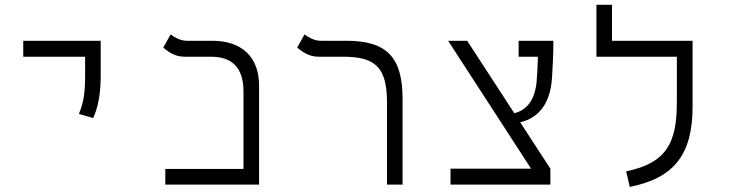

<svg xmlns="http://www.w3.org/2000/svg" viewBox="-20 -752 2970 782"><path d="M359.4 -271C377.9 -310.5 390.1 -366.2 390.1 -441.4V-585.9H74.7V-521H326.7V-441.4C326.7 -366.2 317.9 -327.6 301.3 -288.1Z M653.3 0H1035.2V-402.8C1035.2 -520 965.3 -585.9 844.2 -585.9H740.2C713.9 -585.9 689.5 -601.1 674.8 -611.8L645 -558.1C665 -541.5 690.9 -521 731.9 -521H839.4C926.3 -521 971.7 -475.1 971.7 -378.9V-64H653.3Z M1619.6 -349.6C1619.6 -517.1 1557.1 -585.9 1391.6 -585.9H1286.1C1259.3 -585.9 1234.9 -601.1 1220.2 -611.8L1190.4 -558.1C1211.4 -541.5 1236.8 -521 1277.8 -521H1378.9C1511.2 -521 1556.2 -475.1 1556.2 -334V0H1619.6Z M1814.9 0H2221.7V-64.9L2098.6 -253.9C2160.2 -268.1 2221.2 -314.5 2228.5 -438C2231 -479 2233.9 -534.2 2233.9 -585.9H2092.3V-521H2170.9C2169.9 -488.3 2168.5 -455.1 2166 -424.3C2160.2 -349.1 2128.4 -303.7 2074.7 -291L1882.8 -585.9H1805.2L2143.1 -64.9H1814.9Z M2736.8 -585.9H2472.7V-732.4H2409.2V-521H2736.8V-335.9C2736.8 -169.4 2694.3 -87.9 2530.3 -54.2L2544.9 9.3C2728.5 -27.3 2800.8 -125.5 2800.8 -318.4V-585.9Z"/></svg>

Font: Cascadia Code PL Light
Style: Regular
Weight: 300
Monospace: yes
Designer: Aaron Bell
Foundry: Saja Typeworks
Version: Version 2404.023